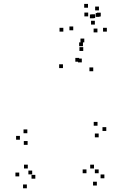

<svg xmlns="http://www.w3.org/2000/svg" viewBox="-20 -964 660 1008"><path d="M165.5 -26V-46H145.5V-26ZM126 -79.5V-99.5H106V-79.5ZM149 -48.5V-68.5H129V-48.5ZM395.5 -640V-660H375.5V-640ZM409.5 -636.5V-656.5H389.5V-636.5ZM434 -54.5V-74.5H414V-54.5ZM488.5 10V-10H468.5V10ZM528 -28V-48H508V-28ZM473.5 -79.5V-99.5H453.5V-79.5ZM498 -54.5V-74.5H478V-54.5ZM469.5 -590V-610H449.5V-590ZM415.5 -721.5V-741.5H395.5V-721.5ZM310.5 -606.5V-626.5H290.5V-606.5ZM81 -38V-58H61V-38ZM121 24.5V4.5H101V24.5ZM498 -243V-263H478V-243ZM538 -276.5V-296.5H518V-276.5ZM492 -304V-324H472V-304ZM123.5 -264.5V-284.5H103.5V-264.5ZM84.5 -230.5V-250.5H64.5V-230.5ZM125 -203.5V-223.5H105V-203.5ZM541 -798V-818H521V-798ZM502.5 -875.5V-895.5H482.5V-875.5ZM472 -868V-888H452V-868ZM478 -835V-855H458V-835ZM491.5 -794V-814H471.5V-794ZM422.5 -741.5V-761.5H402.5V-741.5ZM364.5 -805V-825H344.5V-805ZM443 -878V-898H423V-878ZM479.5 -869V-889H459.5V-869ZM509 -877.5V-897.5H489V-877.5ZM499.5 -909.5V-929.5H479.5V-909.5ZM442 -923.5V-943.5H422V-923.5ZM312.5 -798V-818H292.5V-798ZM417 -696.5V-716.5H397V-696.5Z"/></svg>

Font: Monaspace Radon Dots Var
Style: Regular
Weight: 400
Designer: Riley Cran and the Lettermatic Team
Version: Version 1.100 (Monaspace Radon Dots)